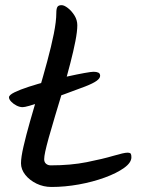

<svg xmlns="http://www.w3.org/2000/svg" viewBox="-20 -745 553 748"><path d="M370.1 -449.6Q370.1 -440.2 356.7 -430.3Q343.3 -420.4 312.1 -408.2Q280.8 -396 226.5 -376.4Q208.9 -370.7 184.8 -362.4Q160.7 -354 136.4 -345.9Q112.2 -337.8 93.9 -332.7Q75.5 -327.5 68.2 -327.5Q56.7 -327.5 44.3 -333.8Q32 -340.1 23.5 -349.2Q15 -358.3 15 -365.7Q15 -374.8 36.4 -385.3Q57.8 -395.8 92.5 -407.1Q127.3 -418.4 166.8 -428.7Q206.4 -439 243.7 -447.3Q280.9 -455.5 308.5 -460.5Q336 -465.4 344.3 -465.4Q356.1 -465.4 363.1 -462.1Q370.1 -458.7 370.1 -449.6ZM281.2 -646.6Q281.2 -623 273.8 -584.9Q266.4 -546.9 254.1 -499.3Q241.9 -451.7 226.5 -399.1Q211.1 -346.5 194.5 -292.9Q179.1 -241.9 169.8 -208.1Q160.5 -174.3 156.3 -154.7Q152.1 -135.1 152.1 -124.7Q152.1 -113.2 159.5 -107Q166.8 -100.8 177.7 -100.8Q255.2 -100.8 317.7 -113.2Q380.3 -125.7 421.8 -138Q463.4 -150.2 476 -150.2Q486.8 -150.2 489.4 -146.1Q491.9 -142 491.9 -132.5Q491.9 -111.2 463.3 -90.8Q434.7 -70.3 388.2 -53.3Q341.7 -36.3 287.2 -26.4Q232.6 -16.6 180.8 -16.6Q149.1 -16.6 122.2 -29.7Q95.3 -42.8 78.5 -63.9Q61.8 -85.1 61.8 -108.9Q61.8 -132.2 71.7 -174.9Q81.5 -217.6 97.2 -272.7Q112.9 -327.7 130.6 -387.9Q148.3 -448 164 -506.1Q179.7 -564.1 189.6 -613.1Q199.4 -662.1 199.4 -694.5Q199.4 -710.8 203.5 -717.8Q207.5 -724.9 220 -724.9Q230 -724.9 244.6 -713.6Q259.1 -702.4 270.2 -684.6Q281.2 -666.8 281.2 -646.6Z"/></svg>

Font: Kalam Variable Light
Style: Regular
Weight: 300
Designer: Lipi Raval, Jonny Pinhorn
Foundry: Indian Type Foundry
Version: Version 3.000